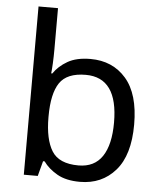

<svg xmlns="http://www.w3.org/2000/svg" viewBox="-54 -807 723 864"><g transform="rotate(5 307.5 -375.0)"><path d="M173 -575Q173 -541 171.5 -511.5Q170 -482 168 -465H173Q196 -499 236 -522Q276 -545 339 -545Q439 -545 499.5 -475.5Q560 -406 560 -268Q560 -130 499 -60Q438 10 339 10Q276 10 236 -13Q196 -36 173 -68H166L148 0H85V-760H173ZM324 -472Q239 -472 206 -423Q173 -374 173 -271V-267Q173 -168 205.5 -115.5Q238 -63 326 -63Q398 -63 433.5 -116Q469 -169 469 -269Q469 -472 324 -472Z"/></g></svg>

Font: Noto Sans Saurashtra
Style: Regular
Weight: 400
Designer: Monotype Design Team
Foundry: Monotype Imaging Inc.
Version: Version 2.001; ttfautohint (v1.8.4.7-5d5b)